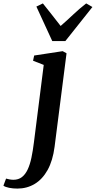

<svg xmlns="http://www.w3.org/2000/svg" viewBox="-143 -849 561 1124"><path d="M176.5 10.5Q166 91.5 135.8 146Q105.5 200.5 60 227.8Q14.5 255 -41.5 255Q-67 255 -89.5 250.5Q-112 246 -123 238L-107.5 196.5Q-100 199 -87.5 201.2Q-75 203.5 -65 203.5Q-35 203.5 -14.8 187.8Q5.5 172 19 143.2Q32.5 114.5 41 74.2Q49.5 34 55.5 -15L113 -469L50.5 -493.5L57 -524L224 -549.5L246.5 -537ZM163 -608.5 70 -810.5 108 -829Q133 -798.5 159 -764.8Q185 -731 212 -697Q250 -730 285.2 -763.5Q320.5 -797 361.5 -829L398 -808L239.5 -608.5Z"/></svg>

Font: Merriweather 60pt SemiBold
Style: Italic
Weight: 600
Italic angle: -7.8°
Version: Version 2.101